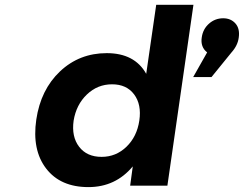

<svg xmlns="http://www.w3.org/2000/svg" viewBox="-20 -762 1001 788"><path d="M128.9 -271Q147 -394 226.3 -469Q305.7 -543.9 418 -543.9Q532.7 -543.9 580.1 -459L621.1 -742.2H773.9L667 0H514.2L524.9 -79.1Q454.1 5.9 342.8 5.9Q228 5.9 169.4 -70.3Q110.8 -146.5 128.9 -271ZM282.2 -267.1Q272.9 -201.2 304.7 -159.7Q336.4 -118.2 397 -118.2Q456.1 -118.2 499 -159.7Q542 -201.2 551.8 -267.1Q561.5 -333 530.5 -374.5Q499.5 -416 439.9 -416Q380.4 -416 336.7 -374.3Q293 -332.5 282.2 -267.1ZM772.9 -445.8 830.1 -546.9Q801.8 -569.3 808.1 -608.9Q813 -643.1 837.9 -665Q862.8 -687 896 -687Q927.2 -687 946 -666Q964.8 -645 960 -608.9Q956.1 -575.7 930.2 -546.9L848.1 -445.8Z"/></svg>

Font: Trueno SemiBold
Style: Italic
Weight: 600
Designer: Julieta Ulanovsky
Foundry: Julieta Ulanovsky
Version: Version 3.001b | FøM Fix